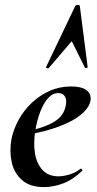

<svg xmlns="http://www.w3.org/2000/svg" viewBox="-20 -752 397 784"><path d="M160 12Q102 12 69.5 -17Q37 -46 27.5 -91Q18 -136 27 -185Q35 -224 56 -262.5Q77 -301 109 -331.5Q141 -362 182 -380.5Q223 -399 270 -399Q311 -399 331.5 -385Q352 -371 350 -345Q347 -319 323 -295Q299 -271 259.5 -252Q220 -233 171.5 -219.5Q123 -206 73 -201L75 -214Q146 -225 194 -250.5Q242 -276 249 -324Q253 -346 244.5 -359Q236 -372 218 -372Q195 -372 176.5 -351.5Q158 -331 144.5 -296Q131 -261 124 -218Q116 -167 123 -125Q130 -83 154 -57.5Q178 -32 219 -32Q238 -32 262.5 -39Q287 -46 309 -63Q311 -65 314.5 -61Q318 -57 316 -55Q278 -18 237.5 -3Q197 12 160 12ZM306 -727 338 -478Q338 -475 332.5 -474.5Q327 -474 326 -477L273 -584L179 -474Q177 -472 172 -473.5Q167 -475 168 -478L287 -727Q290 -732 298 -732Q306 -732 306 -727Z"/></svg>

Font: Cormorant Infant Light
Style: Italic
Weight: 300
Italic angle: -10°
Designer: Christian Thalmann (Catharsis Fonts)
Foundry: Catharsis Fonts
Version: Version 4.001